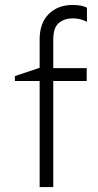

<svg xmlns="http://www.w3.org/2000/svg" viewBox="-20 -755 397 775"><path d="M140 0V-596Q140 -662 176.8 -698.5Q213.5 -735 274 -735Q292 -735 306 -732.2Q320 -729.5 331 -724V-667Q316 -674.5 302 -677.8Q288 -681 275 -681Q240.5 -681 217.8 -662.5Q195 -644 195 -595V-480H330V-428H195V0ZM40 -428V-448L166 -490V-428Z"/></svg>

Font: Geologica-Sharp
Style: Regular
Weight: 100
Designer: Sindre Bremnes, Frode Helland
Foundry: Monokrom Skriftforlag AS
Version: Version 1.010;gftools[0.9.28]